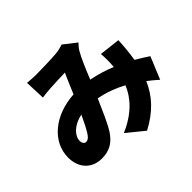

<svg xmlns="http://www.w3.org/2000/svg" viewBox="-188 -1035 1357 1357"><g transform="rotate(-45 490.5 -357.0)"><path d="M211 -176C196 -176 184 -192 184 -213C184 -263 234 -318 324 -337C301 -287 278 -241 258 -210C242 -186 229 -176 211 -176ZM961 -284C935 -301 901 -323 863 -345C872 -400 878 -460 881 -524L724 -542C728 -509 728 -468 725 -424L724 -413C668 -436 607 -455 543 -467C575 -546 608 -624 633 -666C641 -680 654 -695 670 -712L575 -786C555 -778 525 -771 497 -769C449 -765 357 -762 298 -762C276 -762 239 -764 211 -767L217 -614C244 -618 282 -622 302 -623C347 -626 413 -628 452 -629C433 -590 410 -533 386 -477C185 -465 43 -344 43 -188C43 -77 114 -14 208 -14C285 -14 337 -46 379 -111C413 -165 451 -254 487 -336C560 -323 628 -297 691 -263C657 -181 588 -94 444 -32L572 72C697 6 772 -77 816 -180C843 -160 868 -138 892 -117Z"/></g></svg>

Font: GenEiGothic-pro-Heavy
Style: Bold
Weight: 900
Designer: Ryoko NISHIZUKA (kana & ideographs); Paul D. Hunt (Latin, Greek & Cyrillic); Wenlong ZHANG (bopomofo); Sandoll Communica
Foundry: Adobe Systems Incorporated; o_tamon
Version: Version 1.000.140830